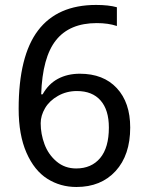

<svg xmlns="http://www.w3.org/2000/svg" viewBox="-20 -744 591 774"><path d="M451.2 -714.8V-639.2Q416.5 -650.9 370.1 -650.9Q260.7 -650.9 205.8 -582Q150.9 -513.2 146 -363.8H151.9Q175.3 -405.8 213.6 -426.3Q252 -446.8 301.8 -446.8Q397 -446.8 450.9 -388.7Q504.9 -330.6 504.9 -230Q504.9 -118.7 446 -54.4Q387.2 9.8 288.1 9.8Q223.1 9.8 170.7 -23.4Q118.2 -56.6 86.7 -128.4Q55.2 -200.2 55.2 -305.2Q55.2 -518.1 133.3 -621.1Q211.4 -724.1 367.2 -724.1Q418 -724.1 451.2 -714.8ZM418.9 -230Q418.9 -300.8 385.5 -338.9Q352.1 -377 290 -377Q248 -377 213.6 -357.4Q179.2 -337.9 161.6 -307.9Q144 -277.8 144 -247.1Q144 -204.1 159.4 -162.6Q174.8 -121.1 208 -93Q241.2 -64.9 287.1 -64.9Q348.6 -64.9 383.8 -106.9Q418.9 -148.9 418.9 -230Z"/></svg>

Font: Noto Sans Gurmukhi
Style: Regular
Weight: 400
Designer: Monotype Design Team
Foundry: Monotype Imaging Inc.
Version: Version 1.03 uh